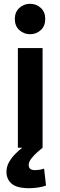

<svg xmlns="http://www.w3.org/2000/svg" viewBox="-20 -777 317 1010"><path d="M138 -597Q106 -597 82 -618.5Q58 -640 58 -677Q58 -714 82 -735.5Q106 -757 138 -757Q171 -757 194.5 -735.5Q218 -714 218 -677Q218 -640 194.5 -618.5Q171 -597 138 -597ZM133 213Q69 213 41.5 189.5Q14 166 14 127Q14 100 27.5 76Q41 52 60.5 32.5Q80 13 97 0H74V-524H204V0Q193 9 175.5 24.5Q158 40 144.5 57.5Q131 75 131 91Q131 118 164 118Q173 118 184.5 116.5Q196 115 212 110L222 199Q205 206 180 209.5Q155 213 133 213Z"/></svg>

Font: Ubuntu Sans
Style: Bold
Weight: 700
Designer: Dalton Maag Ltd
Foundry: Dalton Maag Ltd
Version: Version 1.006; ttfautohint (v1.8.4.7-5d5b)